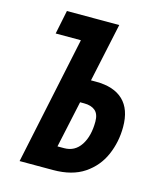

<svg xmlns="http://www.w3.org/2000/svg" viewBox="-108 -793 731 872"><g transform="rotate(15 257.5 -357.0)"><path d="M66.9 0 193.8 -602.1H75.2L98.1 -713.9H344.2L285.2 -438H309.1Q393.1 -438 437 -396Q481 -354 481 -271Q481 -200.7 454.1 -138.7Q427.2 -76.7 370.4 -38.3Q313.5 0 224.1 0ZM215.8 -108.9H247.1Q297.4 -108.9 325.2 -151.4Q353 -193.8 353 -262.2Q353 -297.4 334.5 -313.2Q315.9 -329.1 282.2 -329.1H263.2Z"/></g></svg>

Font: Open Sans Condensed
Style: Bold Italic
Weight: 700
Width: 3
Italic angle: -12°
Designer: Monotype Design Team
Foundry: Monotype Imaging Inc.
Version: Version 3.003; ttfautohint (v1.8.4)